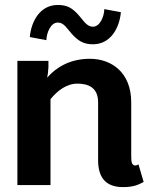

<svg xmlns="http://www.w3.org/2000/svg" viewBox="-20 -745 615 773"><path d="M212.5 -725C141.7 -725 105.8 -660 100 -595.8L166.7 -583.3C167.5 -613.3 184.2 -654.2 212.5 -654.2C238.3 -654.2 249.2 -630 270.8 -606.7C295 -580.8 315.8 -566.7 354.2 -566.7C425 -566.7 460.8 -631.7 466.7 -695.8L400 -708.3C399.2 -678.3 382.5 -637.5 354.2 -637.5C328.3 -637.5 315.8 -663.3 295.8 -685C270 -713.3 250.8 -725 212.5 -725ZM183.3 0V-345.8C210.8 -379.2 247.5 -408.3 291.7 -408.3C334.2 -408.3 375 -393.3 375 -333.3V-100C375 -35 401.7 8.3 475 8.3C522.5 8.3 540 -3.3 558.3 -12.5L537.5 -83.3C537.5 -83.3 528.3 -76.7 520.8 -79.2C511.7 -82.5 508.3 -90 508.3 -116.7V-333.3C508.3 -453.3 429.2 -508.3 341.7 -508.3C257.5 -508.3 202.5 -470 170 -432.5C172.5 -444.2 174.2 -458.3 175 -475V-500H50V0Z"/></svg>

Font: BoonHome
Style: Bold
Weight: 700
Designer: Sungsit Sawaiwan
Foundry: Sungsit Sawaiwan
Version: Version 0.2